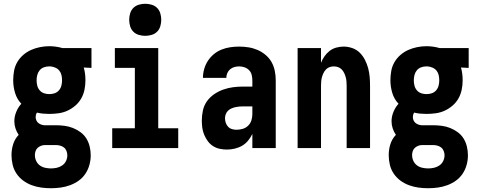

<svg xmlns="http://www.w3.org/2000/svg" viewBox="-20 -785 2540 1018"><path d="M250 213Q224 213 198.5 209.5Q173 206 148.5 197Q124 188 103 172.5Q82 157 67.5 135.5Q53 114 47 88.5Q41 63 41 37Q41 7 50 -21Q59 -49 79 -70Q68 -86 62 -104.5Q56 -123 56 -142Q56 -167 66 -191.5Q76 -216 93 -235Q70 -259 60 -292Q50 -325 50 -359Q50 -384 54.5 -409Q59 -434 71.5 -455.5Q84 -477 103 -493.5Q122 -510 144.5 -520Q167 -530 191.5 -535Q216 -540 241 -540Q257 -540 273 -538Q289 -536 304 -532L311 -530H465V-425L424 -427Q429 -410 431 -393Q433 -376 433 -359Q433 -334 428 -309.5Q423 -285 411 -263.5Q399 -242 380 -225.5Q361 -209 338.5 -198.5Q316 -188 291 -184.5Q266 -181 241 -181Q225 -181 208.5 -182.5Q192 -184 176 -188Q172 -182 170.5 -176Q169 -170 169 -164Q169 -156 172.5 -147.5Q176 -139 182.5 -133.5Q189 -128 197 -125Q205 -122 214 -121Q214 -121 214 -121Q214 -121 214 -121Q217 -121 219.5 -121Q222 -121 225 -121H275Q298 -121 321.5 -118Q345 -115 366.5 -106.5Q388 -98 407 -84Q426 -70 438 -50.5Q450 -31 455.5 -8Q461 15 461 39Q461 64 454 89.5Q447 115 432.5 136.5Q418 158 397 173Q376 188 351.5 197Q327 206 301.5 209.5Q276 213 250 213ZM241 -286Q256 -286 269.5 -290.5Q283 -295 292.5 -306Q302 -317 305.5 -331Q309 -345 309 -359Q309 -373 306 -386.5Q303 -400 294.5 -410.5Q286 -421 273 -426.5Q260 -432 247 -433H241Q241 -433 241 -433Q241 -433 240 -433Q226 -433 212.5 -428Q199 -423 190 -412Q181 -401 177.5 -387Q174 -373 174 -359Q174 -345 177.5 -331Q181 -317 190.5 -306Q200 -295 213.5 -290.5Q227 -286 241 -286ZM250 108Q266 108 281.5 104.5Q297 101 310 92Q323 83 330 68.5Q337 54 337 38Q337 27 332.5 15.5Q328 4 319 -3Q310 -10 298.5 -13Q287 -16 275 -16H225Q223 -16 221.5 -16Q220 -16 218 -16Q208 -16 197.5 -12Q187 -8 179.5 -1Q172 6 168.5 16Q165 26 165 37Q165 53 171.5 67.5Q178 82 190.5 91.5Q203 101 219 104.5Q235 108 250 108Z M575 0V-105H695V-425H589V-530H819V-105H925V0ZM750 -595Q733 -595 716 -600Q699 -605 687 -617Q675 -629 670 -646Q665 -663 665 -680Q665 -697 670 -714Q675 -731 687 -743Q699 -755 716 -760Q733 -765 750 -765Q767 -765 784 -760Q801 -755 813 -743Q825 -731 830 -714Q835 -697 835 -680Q835 -663 830 -646Q825 -629 813 -617Q801 -605 784 -600Q767 -595 750 -595Z M1183 8Q1164 8 1145 4Q1126 0 1109.5 -10.5Q1093 -21 1081.5 -37Q1070 -53 1062.5 -71Q1055 -89 1052.5 -108Q1050 -127 1050 -146Q1050 -173 1056 -200Q1062 -227 1077.5 -248.5Q1093 -270 1115.5 -285.5Q1138 -301 1163.5 -310Q1189 -319 1215.5 -322.5Q1242 -326 1269 -326H1318V-359Q1318 -373 1314.5 -387.5Q1311 -402 1301 -412.5Q1291 -423 1277 -428Q1263 -433 1248 -433Q1235 -433 1222.5 -429.5Q1210 -426 1200 -417.5Q1190 -409 1185 -397Q1180 -385 1180 -372H1056Q1056 -395 1062.5 -418.5Q1069 -442 1082 -462Q1095 -482 1113.5 -497.5Q1132 -513 1154.5 -522Q1177 -531 1200.5 -534.5Q1224 -538 1248 -538Q1273 -538 1298 -534Q1323 -530 1346 -520Q1369 -510 1388.5 -493.5Q1408 -477 1420 -455.5Q1432 -434 1437 -409Q1442 -384 1442 -359V0H1318V-75Q1309 -56 1295.5 -39.5Q1282 -23 1264 -12.5Q1246 -2 1225 3Q1204 8 1183 8ZM1234 -97Q1251 -97 1267.5 -102Q1284 -107 1296 -119Q1308 -131 1313 -147Q1318 -163 1318 -180V-221H1269Q1258 -221 1247.5 -220Q1237 -219 1226.5 -216.5Q1216 -214 1206 -209.5Q1196 -205 1188.5 -197.5Q1181 -190 1177 -179.5Q1173 -169 1173 -158Q1173 -146 1177 -134Q1181 -122 1189.5 -113Q1198 -104 1210 -100.5Q1222 -97 1234 -97Z M1558 0V-530H1682V-452Q1689 -470 1700.5 -486.5Q1712 -503 1727.5 -515Q1743 -527 1762.5 -532.5Q1782 -538 1802 -538Q1825 -538 1848 -530Q1871 -522 1887.5 -505.5Q1904 -489 1915 -467.5Q1926 -446 1932 -423.5Q1938 -401 1940 -377.5Q1942 -354 1942 -330V0H1818V-330Q1818 -342 1817 -353.5Q1816 -365 1813 -376Q1810 -387 1805 -397.5Q1800 -408 1792 -416.5Q1784 -425 1773 -429Q1762 -433 1750 -433Q1738 -433 1727 -429Q1716 -425 1708 -416.5Q1700 -408 1695 -397.5Q1690 -387 1687 -376Q1684 -365 1683 -353.5Q1682 -342 1682 -330V0Z M2250 213Q2224 213 2198.5 209.5Q2173 206 2148.5 197Q2124 188 2103 172.5Q2082 157 2067.5 135.5Q2053 114 2047 88.5Q2041 63 2041 37Q2041 7 2050 -21Q2059 -49 2079 -70Q2068 -86 2062 -104.5Q2056 -123 2056 -142Q2056 -167 2066 -191.5Q2076 -216 2093 -235Q2070 -259 2060 -292Q2050 -325 2050 -359Q2050 -384 2054.5 -409Q2059 -434 2071.5 -455.5Q2084 -477 2103 -493.5Q2122 -510 2144.5 -520Q2167 -530 2191.5 -535Q2216 -540 2241 -540Q2257 -540 2273 -538Q2289 -536 2304 -532L2311 -530H2465V-425L2424 -427Q2429 -410 2431 -393Q2433 -376 2433 -359Q2433 -334 2428 -309.5Q2423 -285 2411 -263.5Q2399 -242 2380 -225.5Q2361 -209 2338.5 -198.5Q2316 -188 2291 -184.5Q2266 -181 2241 -181Q2225 -181 2208.5 -182.5Q2192 -184 2176 -188Q2172 -182 2170.5 -176Q2169 -170 2169 -164Q2169 -156 2172.5 -147.5Q2176 -139 2182.5 -133.5Q2189 -128 2197 -125Q2205 -122 2214 -121Q2214 -121 2214 -121Q2214 -121 2214 -121Q2217 -121 2219.5 -121Q2222 -121 2225 -121H2275Q2298 -121 2321.5 -118Q2345 -115 2366.5 -106.5Q2388 -98 2407 -84Q2426 -70 2438 -50.5Q2450 -31 2455.5 -8Q2461 15 2461 39Q2461 64 2454 89.5Q2447 115 2432.5 136.5Q2418 158 2397 173Q2376 188 2351.5 197Q2327 206 2301.5 209.5Q2276 213 2250 213ZM2241 -286Q2256 -286 2269.5 -290.5Q2283 -295 2292.5 -306Q2302 -317 2305.5 -331Q2309 -345 2309 -359Q2309 -373 2306 -386.5Q2303 -400 2294.5 -410.5Q2286 -421 2273 -426.5Q2260 -432 2247 -433H2241Q2241 -433 2241 -433Q2241 -433 2240 -433Q2226 -433 2212.5 -428Q2199 -423 2190 -412Q2181 -401 2177.5 -387Q2174 -373 2174 -359Q2174 -345 2177.5 -331Q2181 -317 2190.5 -306Q2200 -295 2213.5 -290.5Q2227 -286 2241 -286ZM2250 108Q2266 108 2281.5 104.5Q2297 101 2310 92Q2323 83 2330 68.5Q2337 54 2337 38Q2337 27 2332.5 15.5Q2328 4 2319 -3Q2310 -10 2298.5 -13Q2287 -16 2275 -16H2225Q2223 -16 2221.5 -16Q2220 -16 2218 -16Q2208 -16 2197.5 -12Q2187 -8 2179.5 -1Q2172 6 2168.5 16Q2165 26 2165 37Q2165 53 2171.5 67.5Q2178 82 2190.5 91.5Q2203 101 2219 104.5Q2235 108 2250 108Z"/></svg>

Font: iosevka_custom_sans_ss08 XBd
Style: Regular
Weight: 800
Designer: Belleve Invis
Foundry: Belleve Invis
Version: Version 10.3.0; ttfautohint (v1.8.3)